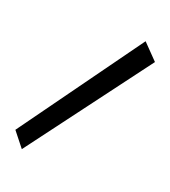

<svg xmlns="http://www.w3.org/2000/svg" viewBox="-216 -976 995 1121"><g transform="rotate(30 281.0 -415.5)"><path d="M116 38 27 -41 427 -869 535 -791Z"/></g></svg>

Font: Marhey Light
Style: Regular
Weight: 300
Designer: Nur Syamsi & Bustanul Arifin
Foundry: Namelatype
Version: Version 1.000